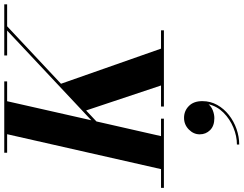

<svg xmlns="http://www.w3.org/2000/svg" viewBox="-183 -649 1144 902"><g transform="rotate(-90 389.0 -198.0)"><path d="M208.9 168.2Q208.9 139.4 231.7 117Q254.5 94.6 286.5 94.6Q318.9 94.6 341.9 117.2Q364.9 139.8 364.9 180.2Q364.9 218.6 347.1 250.4Q329.3 282.2 299.7 305.4Q270.1 328.6 233.9 341.2Q197.7 353.8 160.9 353.8V343Q200.5 343 240.7 326.4Q280.9 309.8 310.9 279.8Q340.9 249.8 350.1 209.8Q338.5 223.4 320.3 230.2Q302.1 237 284.9 237Q248.5 237 228.7 217Q208.9 197 208.9 168.2ZM-42.5 -13.5H45.5L209.5 -736.5H122.5V-750H457.5V-736.5H364.5L275 -341L696.5 -736.5H579.5V-750H819.5V-736.5H716.5L446.5 -483.5L611.5 -13.5H697.5V0H339.5V-13.5H438.5L321 -365.5L269.5 -317L200.5 -13.5H282.5V0H-42.5Z"/></g></svg>

Font: Bodoni* 16pt
Style: Bold Italic
Weight: 700
Italic angle: -13°
Version: Version 2.3